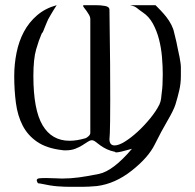

<svg xmlns="http://www.w3.org/2000/svg" viewBox="-20 -580 754 742"><path d="M329 -66V-507Q329 -514 324.5 -522Q320 -530 315 -537Q310 -544 305.5 -549.5Q301 -555 301 -558Q301 -560 305 -560H350Q369 -560 386 -557Q403 -554 403 -542Q405 -418 405.5 -334Q406 -250 406 -195Q406 -140 405.5 -110.5Q405 -81 404.5 -66.5Q404 -52 403.5 -49Q403 -46 403 -44V-42Q403 -18 423 -18Q439 -18 463 -33Q487 -48 512 -71Q537 -94 560 -122Q583 -150 596 -176Q601 -187 602.5 -198.5Q604 -210 605 -221Q607 -234 608 -252.5Q609 -271 609 -293Q609 -324 606 -359.5Q603 -395 594.5 -428Q586 -461 571 -488.5Q556 -516 532 -532Q523 -538 518 -542Q513 -546 508.5 -549.5Q504 -553 498 -555.5Q492 -558 482 -560H581Q590 -551 601.5 -539Q613 -527 623.5 -513.5Q634 -500 642 -484.5Q650 -469 653 -454Q658 -434 661.5 -419Q665 -404 667 -392Q672 -371 674 -359Q676 -347 677.5 -337.5Q679 -328 679 -319V-286Q679 -257 672.5 -229.5Q666 -202 658 -176Q651 -154 627 -113Q603 -72 578 -21.5Q553 29 489 79.5Q425 130 355 139Q321 142 298 142Q275 142 252 142Q229 142 202 140Q175 138 134 129H133Q125 129 125 125Q122 120 122 117Q122 110 132.5 109Q143 108 158 108Q173 108 193 109Q207 110 220 110Q252 110 285.5 105.5Q319 101 363 92Q418 80 490 -5Q442 9 429 9Q425 9 425 7Q406 3 392.5 -3.5Q379 -10 368.5 -17.5Q358 -25 350 -31.5Q342 -38 335 -38Q328 -38 319 -32Q310 -26 298 -18.5Q286 -11 270.5 -5Q255 1 234 1Q230 1 227 1Q224 1 219 0Q160 -7 123.5 -32Q87 -57 67.5 -95Q48 -133 41.5 -182Q35 -231 35 -286Q35 -332 44 -376.5Q53 -421 72.5 -457.5Q92 -494 123.5 -521Q155 -548 199 -560Q193 -551 187 -541Q182 -533 176.5 -523.5Q171 -514 166 -505Q164 -501 160.5 -492.5Q157 -484 153.5 -475.5Q150 -467 147.5 -460.5Q145 -454 144 -454L141 -450Q130 -425 119.5 -388.5Q109 -352 109 -286Q109 -156 144.5 -96Q180 -36 249 -36Q263 -36 278.5 -38.5Q294 -41 311 -46Q316 -48 322.5 -54Q329 -60 329 -66Z"/></svg>

Font: New Athena Unicode
Style: Regular
Weight: 400
Designer: J. Rusten 1997; rev. by R. Hancock 2001, 2002, rev. by D. Mastronarde 2002-2021
Foundry: GreekKeys New Athena Unicode
Version: Version 5.008